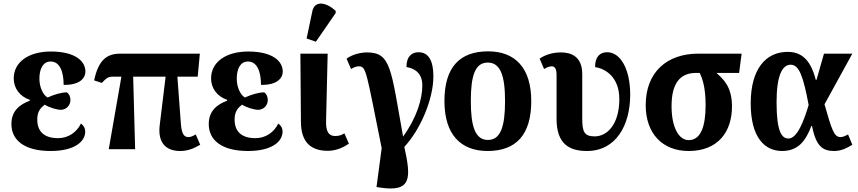

<svg xmlns="http://www.w3.org/2000/svg" viewBox="-20 -837 4815 1077"><path d="M264 10C400 10 458 -44 458 -99C458 -120 447 -135 434 -144C410 -94 362 -62 306 -62C230 -62 189 -97 189 -167C189 -213 209 -233 231 -250C257 -233 300 -221 322 -221C354 -222 375 -248 375 -275C375 -298 365 -313 355 -319C324 -319 281 -306 247 -290C222 -304 201 -347 201 -396C201 -447 219 -492 264 -492C316 -492 337 -434 337 -361C425 -359 459 -397 459 -436C459 -492 405 -548 265 -548C142 -548 57 -490 57 -397C57 -342 91 -296 147 -277V-272C93 -252 44 -217 44 -141C44 -52 115 10 264 10Z M590 0H738L727 -407H909L876 -136C864 -40 907 10 991 10C1030 10 1064 -2 1103 -25L1078 -83C1058 -71 1046 -68 1037 -68C1008 -68 998 -93 994 -151L975 -407H1089L1101 -536H654C579 -536 532 -500 508 -386L551 -372C579 -401 587 -407 616 -407H661Z M1371 10C1507 10 1565 -44 1565 -99C1565 -120 1554 -135 1541 -144C1517 -94 1469 -62 1413 -62C1337 -62 1296 -97 1296 -167C1296 -213 1316 -233 1338 -250C1364 -233 1407 -221 1429 -221C1461 -222 1482 -248 1482 -275C1482 -298 1472 -313 1462 -319C1431 -319 1388 -306 1354 -290C1329 -304 1308 -347 1308 -396C1308 -447 1326 -492 1371 -492C1423 -492 1444 -434 1444 -361C1532 -359 1566 -397 1566 -436C1566 -492 1512 -548 1372 -548C1249 -548 1164 -490 1164 -397C1164 -342 1198 -296 1254 -277V-272C1200 -252 1151 -217 1151 -141C1151 -52 1222 10 1371 10Z M1752 -603 1863 -764V-776C1814 -822 1746 -839 1732 -774L1700 -621ZM1819 9C1870 9 1912 -14 1937 -31L1912 -89C1895 -79 1882 -74 1860 -74C1822 -74 1808 -102 1809 -156L1818 -536H1665L1668 -155C1668 -41 1722 9 1819 9Z M2111 215C2291 243 2286 160 2248 -13C2339 -111 2411 -281 2411 -409C2411 -496 2384 -544 2328 -544C2292 -544 2260 -523 2260 -461C2302 -454 2349 -430 2349 -358C2349 -282 2318 -177 2241 -71C2173 -449 2174 -543 2039 -543C2002 -543 1955 -531 1924 -508L1949 -450C1967 -460 1979 -465 1993 -465C2035 -465 2034 -436 2121 -6L2092 212Z M2715 10C2876 10 2960 -82 2960 -270C2960 -458 2868 -549 2718 -549C2557 -549 2473 -458 2473 -270C2473 -82 2565 10 2715 10ZM2717 -52C2646 -52 2621 -127 2621 -270C2621 -413 2645 -486 2716 -486C2787 -486 2813 -413 2813 -270C2813 -127 2788 -52 2717 -52Z M3272 10C3436 10 3515 -135 3515 -306C3515 -452 3459 -544 3386 -544C3345 -544 3318 -519 3318 -461C3373 -452 3454 -408 3454 -281C3454 -141 3387 -72 3316 -72C3256 -72 3246 -99 3246 -174V-421C3246 -522 3182 -543 3126 -543C3075 -543 3034 -527 3007 -508L3032 -450C3047 -459 3063 -465 3075 -465C3091 -465 3102 -453 3102 -416V-170C3102 -29 3174 10 3272 10Z M3843 10C4007 10 4086 -97 4086 -240C4086 -348 4040 -391 3999 -428H4126L4140 -536H3896C3723 -536 3602 -434 3602 -247C3602 -88 3696 10 3843 10ZM3843 -51C3788 -51 3747 -122 3747 -242C3747 -378 3801 -428 3885 -428H3905C3920 -396 3938 -348 3938 -247C3938 -126 3910 -51 3843 -51Z M4367 10C4457 10 4500 -47 4531 -130H4535C4558 -13 4597 10 4660 10C4701 10 4735 -9 4761 -25L4737 -83C4721 -74 4707 -68 4695 -68C4659 -68 4646 -107 4605 -252L4761 -536H4602L4560 -389H4556C4525 -512 4467 -546 4398 -546C4277 -546 4191 -452 4191 -257C4191 -65 4270 10 4367 10ZM4403 -60C4365 -60 4336 -98 4336 -264C4336 -413 4368 -474 4415 -474C4463 -474 4486 -408 4516 -248C4491 -164 4453 -60 4403 -60Z"/></svg>

Font: Noto Serif SemiCondensed
Style: Bold
Weight: 700
Width: 4
Designer: Monotype Design Team
Foundry: Monotype Imaging Inc.
Version: Version 2.015